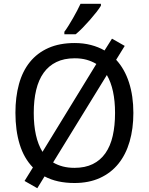

<svg xmlns="http://www.w3.org/2000/svg" viewBox="-20 -951 782 1008"><path d="M634.8 -710 589.8 -637.2Q634.3 -588.9 657.2 -518.1Q680.2 -447.3 680.2 -357.9Q680.2 -275.4 660.4 -207.5Q640.6 -139.6 601.6 -91.3Q562.5 -43 504.6 -16.6Q446.8 9.8 371.1 9.8Q278.8 9.8 213.9 -24.9L175.8 37.1L108.9 -1L152.8 -71.8Q105.5 -120.6 83.3 -193.4Q61 -266.1 61 -358.9Q61 -441.9 79.6 -509.5Q98.1 -577.1 136.7 -625Q175.3 -672.9 233.9 -699Q292.5 -725.1 372.1 -725.1Q418 -725.1 457.3 -714.8Q496.6 -704.6 528.8 -686L567.9 -748ZM157.2 -357.9Q157.2 -293.9 168.5 -242.9Q179.7 -191.9 203.1 -153.8L485.8 -615.2Q462.4 -629.4 434.6 -637.2Q406.7 -645 372.1 -645Q316.4 -645 275.9 -625.2Q235.4 -605.5 209 -568.6Q182.6 -531.7 169.9 -478.5Q157.2 -425.3 157.2 -357.9ZM584 -357.9Q584 -483.4 541 -557.1L258.8 -98.1Q281.7 -84.5 309.6 -77.1Q337.4 -69.8 371.1 -69.8Q426.8 -69.8 467 -89.6Q507.3 -109.4 533.4 -146.7Q559.6 -184.1 571.8 -237.5Q584 -291 584 -357.9ZM317.9 -784.2Q328.6 -798.3 340.1 -816.9Q351.6 -835.4 363 -855.2Q374.5 -875 384.8 -894.8Q395 -914.6 402.8 -931.2H509.8V-920.9Q502 -907.7 486.6 -887.9Q471.2 -868.2 452.4 -846.7Q433.6 -825.2 413.8 -804.9Q394 -784.7 377 -771H317.9Z"/></svg>

Font: WenQuanYi Micro Hei
Style: Regular
Weight: 400
Foundry: Ascender Corporation
Version: Version 0.2.0-beta